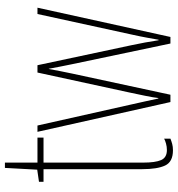

<svg xmlns="http://www.w3.org/2000/svg" viewBox="8 -704 706 761"><g transform="rotate(-90 360.5 -323.0)"><path d="M147 -14Q160 -14 172.5 -17.5Q185 -21 192 -25V0Q182 4 171 7Q160 10 146 10Q100 10 85.5 -21Q71 -52 71 -112V-503H21V-521L69 -528L76 -656H97V-527H196V-503H97V-108Q97 -60 107 -37Q117 -14 147 -14Z M487 -390Q482 -414 477.5 -437Q473 -460 469 -482H468Q464 -460 459.5 -436.5Q455 -413 450 -390L366 0H337L219 -527H244L327 -157Q334 -128 339.5 -101Q345 -74 351 -48H353Q355 -67 362 -101Q369 -135 375 -163L454 -527H483L562 -156Q574 -100 582 -47H584Q589 -76 592 -92Q595 -108 597.5 -120.5Q600 -133 604 -151L686 -527H711L595 0H569Z"/></g></svg>

Font: Noto Sans Gujarati ExtraCondensed Thin
Style: Regular
Weight: 100
Width: 2
Designer: Jelle Bosma - Monotype Design Team, Universal Thirst
Foundry: Monotype Imaging Inc.
Version: Version 2.106; ttfautohint (v1.8.4.7-5d5b)